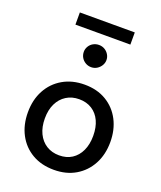

<svg xmlns="http://www.w3.org/2000/svg" viewBox="-161 -990 919 1097"><g transform="rotate(20 298.5 -441.0)"><path d="M299 7Q223 7 166.5 -26Q110 -59 79 -117.5Q48 -176 48 -252Q48 -328 79.5 -386.5Q111 -445 168 -478Q225 -511 300 -511Q376 -511 432 -477.5Q488 -444 518.5 -385.5Q549 -327 549 -252Q549 -176 517.5 -117.5Q486 -59 430 -26Q374 7 299 7ZM299 -81Q344 -81 376.5 -102Q409 -123 427 -161.5Q445 -200 445 -252Q445 -304 427.5 -342Q410 -380 377 -401Q344 -422 299 -422Q255 -422 221.5 -401Q188 -380 169.5 -342Q151 -304 151 -252Q151 -200 169.5 -161.5Q188 -123 221.5 -102Q255 -81 299 -81ZM299 -617Q280 -617 264 -626.5Q248 -636 239 -651.5Q230 -667 230 -686Q230 -703 239 -718.5Q248 -734 264 -743Q280 -752 299 -752Q318 -752 333.5 -743Q349 -734 358.5 -718.5Q368 -703 368 -685Q368 -667 358.5 -651.5Q349 -636 333.5 -626.5Q318 -617 299 -617ZM132 -815V-889H466V-815Z"/></g></svg>

Font: REM
Style: Regular
Weight: 400
Designer: Octavio Pardo
Foundry: Ashler Design
Version: Version 1.005;gftools[0.9.28]